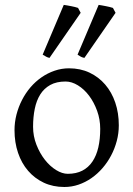

<svg xmlns="http://www.w3.org/2000/svg" viewBox="-20 -747 543 782"><path d="M388.2 -222.2Q388.2 -260.7 375.5 -295.7Q362.8 -330.6 342.8 -357.2Q322.8 -383.8 297.4 -399.4Q272 -415 247.1 -415Q210 -415 184.6 -400.9Q159.2 -386.7 143.8 -362.1Q128.4 -337.4 121.6 -303.7Q114.7 -270 114.7 -231Q114.7 -192.4 128.4 -157.5Q142.1 -122.6 162.8 -96.2Q183.6 -69.8 208.5 -54.4Q233.4 -39.1 255.9 -39.1Q290.5 -39.1 315.4 -52Q340.3 -64.9 356.4 -88.9Q372.6 -112.8 380.4 -146.5Q388.2 -180.2 388.2 -222.2ZM463.9 -236.8Q463.9 -204.1 455.6 -172.9Q447.3 -141.6 432.6 -113.8Q418 -85.9 397.5 -62.3Q377 -38.6 352.3 -21.5Q327.6 -4.4 299.8 5.1Q272 14.6 242.2 14.6Q195.8 14.6 158.4 -2.9Q121.1 -20.5 94.5 -51.3Q67.9 -82 53.5 -124.5Q39.1 -167 39.1 -216.8Q39.1 -249 47.1 -280.3Q55.2 -311.5 69.6 -339.6Q84 -367.7 104.2 -391.4Q124.5 -415 149.2 -432.1Q173.8 -449.2 202.4 -459Q231 -468.8 261.2 -468.8Q307.1 -468.8 344.5 -451.2Q381.8 -433.6 408.4 -402.6Q435.1 -371.6 449.5 -329.1Q463.9 -286.6 463.9 -236.8ZM181.6 -511.2Q173.3 -513.2 168.5 -515.9Q163.6 -518.6 153.8 -524.4L239.7 -727.1Q245.6 -726.1 253.7 -724.9Q261.7 -723.6 269.8 -721.9Q277.8 -720.2 285.4 -718.5Q293 -716.8 297.9 -714.8L308.6 -694.8ZM323.7 -511.2Q314.5 -513.2 309.6 -515.9Q304.7 -518.6 295.9 -524.4L381.8 -727.1Q387.7 -726.1 395.5 -724.9Q403.3 -723.6 411.4 -721.9Q419.4 -720.2 427 -718.5Q434.6 -716.8 439.9 -714.8L450.7 -694.8Z"/></svg>

Font: Gentium Plus Eur
Style: Regular
Weight: 400
Designer: J. Victor Gaultney, Annie Olsen, Iska Routamaa, Becca Hirsbrunner
Foundry: SIL International
Version: Version 5.000